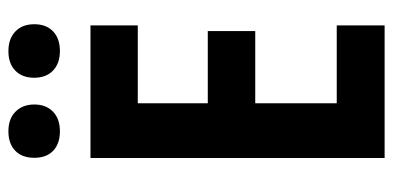

<svg xmlns="http://www.w3.org/2000/svg" viewBox="-264 -690 953 466"><g transform="rotate(-90 213.0 -456.5)"><path d="M80.6 -896.5Q97.7 -913.1 127.9 -913.1Q158.2 -913.1 175.5 -895.8Q192.9 -878.4 192.9 -850.1Q192.9 -821.8 175.5 -804.9Q158.2 -788.1 127.9 -788.1Q97.7 -788.1 80.6 -804.4Q63.5 -820.8 63.5 -850.3Q63.5 -879.9 80.6 -896.5ZM257.8 -850.6Q257.8 -879.4 274.9 -896.2Q292 -913.1 322.3 -913.1Q352.5 -913.1 370.1 -896.2Q387.7 -879.4 387.7 -850.3Q387.7 -821.3 370.4 -804.7Q353 -788.1 322.8 -788.1Q292.5 -788.1 275.1 -804.9Q257.8 -821.8 257.8 -850.6ZM384.8 -599.1H195.8V-429.2H371.1V-314H195.8V-116.2H384.8V0H63V-713.9H384.8Z"/></g></svg>

Font: Open Sans Hebrew Condensed
Style: Bold
Weight: 700
Width: 3
Foundry: Ascender Corporation, Yanek Iontef
Version: Version 2.001;PS 002.001;hotconv 1.0.70;makeotf.lib2.5.58329